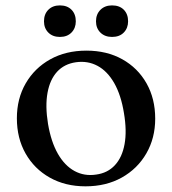

<svg xmlns="http://www.w3.org/2000/svg" viewBox="-20 -662 622 694"><path d="M292.5 -479Q366 -479 422 -447.8Q478 -416.5 509.5 -361Q541 -305.5 541 -233Q541 -163 509 -107.5Q477 -52 420.2 -20.2Q363.5 11.5 289 11.5Q216 11.5 160 -20Q104 -51.5 72.5 -107Q41 -162.5 41 -234.5Q41 -305.5 73 -360.8Q105 -416 161.5 -447.5Q218 -479 292.5 -479ZM327.5 -31Q369 -36.5 395.2 -64.8Q421.5 -93 430.2 -140.8Q439 -188.5 428 -253.5Q417.5 -318.5 392.8 -361.8Q368 -405 332.5 -424Q297 -443 254.5 -437Q212.5 -431 186.5 -402.8Q160.5 -374.5 151.8 -326.8Q143 -279 153.5 -214.5Q164.5 -149.5 189.2 -106.2Q214 -63 249.5 -43.8Q285 -24.5 327.5 -31ZM196.5 -528.5Q170.5 -528.5 154.8 -544.2Q139 -560 139 -585Q139 -611 154.8 -626.8Q170.5 -642.5 196.5 -642.5Q223 -642.5 238.5 -626.8Q254 -611 254 -585Q254 -560.5 238.5 -544.5Q223 -528.5 196.5 -528.5ZM385 -528.5Q359 -528.5 343 -544.2Q327 -560 327 -585Q327 -610.5 343 -626.5Q359 -642.5 385 -642.5Q412 -642.5 427.5 -626.8Q443 -611 443 -585Q443 -560.5 427.5 -544.5Q412 -528.5 385 -528.5Z"/></svg>

Font: Fraunces 16pt
Style: Regular
Weight: 400
Version: Version 1.000;[b76b70a41]